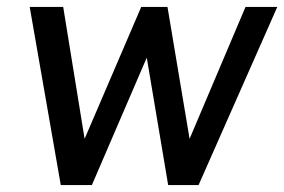

<svg xmlns="http://www.w3.org/2000/svg" viewBox="-20 -536 823 556"><path d="M783 -516H691L529 -134L465 -516H389L225 -134L163 -516H66L156 0H246L405 -369L467 0H555Z"/></svg>

Font: United Sans Medium
Style: Italic
Weight: 500
Italic angle: -8°
Designer: Pablo Impallari, Rodrigo Fuenzalida (Modified by Dan O. Williams)
Version: Version 1.000;PS 001.000;hotconv 1.0.88;makeotf.lib2.5.64775